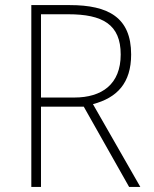

<svg xmlns="http://www.w3.org/2000/svg" viewBox="-20 -734 603 754"><path d="M103 0H141V-315H309L487 0H531L345 -325C440 -350 495 -408 495 -520C495 -665 406 -714 254 -714H103ZM272 -351H141V-678H248C383 -678 454 -638 454 -520C454 -403 380 -351 272 -351Z"/></svg>

Font: Noto Sans Mono SemiCondensed ExtraLight
Style: Regular
Weight: 200
Width: 4
Designer: Monotype Design Team
Foundry: Monotype Imaging Inc.
Version: Version 2.014